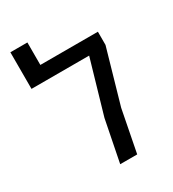

<svg xmlns="http://www.w3.org/2000/svg" viewBox="-185 -864 869 965"><g transform="rotate(-30 250.0 -381.5)"><path d="M225.1 0 272.9 -241.2 362.8 -550.8H28.3V-763.2H127V-632.8H460.9V-556.2L371.1 -243.2L323.7 0Z"/></g></svg>

Font: Open Sans Medium
Style: Regular
Weight: 500
Designer: Monotype Design Team
Foundry: Monotype Imaging Inc.
Version: Version 3.000